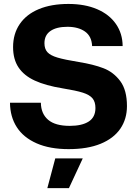

<svg xmlns="http://www.w3.org/2000/svg" viewBox="-20 -758 705 988"><path d="M31.4 -229.3H190.3Q191.1 -172.9 227.6 -141.6Q264.1 -110.3 339 -110.3Q401.9 -110.3 436.5 -132.6Q471.1 -155 471.1 -202.3Q471.1 -233.7 456.1 -251.9Q441.1 -270 406.4 -281.1Q371.6 -292.1 301.1 -303.6Q214.7 -317.7 159.2 -343.2Q103.7 -368.7 75.5 -410.8Q47.3 -452.9 47.3 -515.7Q47.3 -583.9 81.6 -634.2Q116 -684.6 179.9 -711.1Q243.9 -737.7 332 -737.7Q416.7 -737.7 479.6 -710.8Q542.4 -683.9 576.5 -634.7Q610.6 -585.6 611.1 -521.1H454Q451.7 -571.6 417.1 -595.9Q382.4 -620.1 327.3 -620.1Q270.9 -620.1 239.8 -598.7Q208.7 -577.3 208.7 -535.7Q208.7 -506.4 223.9 -489.6Q239.1 -472.7 275.6 -461.8Q312.1 -450.9 384.4 -439.1Q460.3 -427 512.3 -407Q564.3 -387 598.8 -340.7Q633.3 -294.4 633.3 -212.1Q633.3 -145.6 599.1 -95.6Q564.9 -45.7 497.6 -18.1Q430.4 9.4 333.1 9.4Q236.4 9.4 168.6 -20.4Q100.7 -50.3 66.4 -103.7Q32 -157.1 31.4 -229.3ZM264.4 57H405.9L334.7 210.1H223.6Z"/></svg>

Font: Mona Sans VF XLt
Style: Regular
Weight: 200
Designer: Deni Anggara
Foundry: GitHub
Version: Version 2.000;Glyphs 3.2.3 (3260)